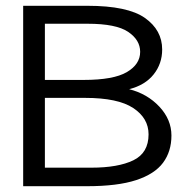

<svg xmlns="http://www.w3.org/2000/svg" viewBox="-20 -643 665 663"><path d="M60 0V-623H282Q421 -623 480.5 -581Q540 -539 540 -472Q540 -423 510.5 -386Q481 -349 426 -335Q489 -319 530.5 -274.5Q572 -230 572 -175Q572 -120 543 -81Q514 -42 450 -21Q386 0 280 0ZM135 -367H269Q372 -367 418 -394Q464 -421 464 -464Q464 -505 422.5 -533Q381 -561 283 -561H135ZM135 -64H295Q388 -64 440.5 -89.5Q493 -115 493 -179Q493 -235 440 -270Q387 -305 274 -305H135Z"/></svg>

Font: Inconsolata Expanded Thin
Style: Regular
Weight: 100
Width: 7
Monospace: yes
Designer: Raph Levien, Cyreal, Brenton Simpson
Foundry: Raph Levien, Cyreal, Google
Version: Version 3.100; ttfautohint (v1.8.4.7-5d5b)